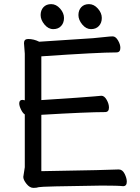

<svg xmlns="http://www.w3.org/2000/svg" viewBox="-20 -894 678 930"><path d="M142.1 16.1Q124 16.1 108.4 -3.4Q92.8 -22.9 92.8 -37.1L100.1 -84V-339.8Q90.3 -345.7 81.8 -363.3Q73.2 -380.9 73.2 -393.1Q73.2 -410.2 88.9 -410.2L100.1 -408.2V-633.8L96.2 -685.1Q96.2 -705.1 116.2 -705.1Q144 -705.1 169.9 -691.9Q265.1 -698.7 430.2 -709Q462.4 -711.9 488.3 -714.8Q514.2 -717.8 525.9 -717.8Q540 -717.8 551.5 -698.5Q563 -679.2 563 -662.1Q563 -640.1 543.9 -640.1Q456.1 -640.1 180.2 -621.1V-409.2Q397 -423.3 433.1 -426.8Q459 -429.7 471.2 -430.2Q485.4 -430.2 496.6 -410.6Q507.8 -391.1 507.8 -373Q507.8 -351.1 488.8 -351.1Q403.8 -351.1 180.2 -337.9V-64.9Q522.9 -70.8 555.2 -73.2Q573.2 -73.2 583.7 -52Q594.2 -30.8 594.2 -14.2Q594.2 7.8 576.2 7.8Q552.2 4.9 473.1 4.9Q179.2 8.8 168.2 12.5Q157.2 16.1 142.1 16.1ZM276.1 -768.1Q262.2 -752.9 238 -752.9Q213.9 -752.9 195.3 -775.4Q176.8 -797.9 176.8 -821Q176.8 -844.2 190.4 -859.1Q204.1 -874 228 -874Q252 -874 271 -852.5Q290 -831.1 290 -807.1Q290 -783.2 276.1 -768.1ZM459 -768.1Q444.8 -752.9 420.9 -752.9Q397 -752.9 378.4 -775.4Q359.9 -797.9 359.9 -821Q359.9 -844.2 373.5 -859.1Q387.2 -874 411.1 -874Q435.1 -874 454.1 -852.5Q473.1 -831.1 473.1 -807.1Q473.1 -783.2 459 -768.1Z"/></svg>

Font: LXGW WenKai Screen R
Style: Regular
Weight: 400
Designer: Fontworks Inc.
Version: Version 1.235;May 31, 2022